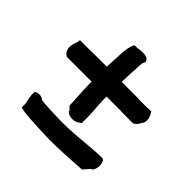

<svg xmlns="http://www.w3.org/2000/svg" viewBox="-153 -759 893 893"><g transform="rotate(45 294.0 -312.5)"><path d="M336 -176V-179C338 -230 332 -275 330 -324V-345H421C428 -344 437 -344 445 -344H507L508 -345C521 -354 526 -360 531 -371C537 -377 542 -388 542 -400C542 -418 534 -430 528 -440L527 -443H524C515 -443 503 -443 486 -442H449C443 -443 434 -443 426 -443H332C332 -445 332 -450 332 -452C333 -481 334 -509 336 -538C336 -552 337 -567 340 -576L345 -586V-589C336 -616 295 -610 272 -606H253L252 -603C241 -583 239 -558 237 -531C236 -507 234 -479 233 -454C233 -450 233 -448 233 -444H166C151 -444 138 -444 124 -443H57V-438C57 -434 55 -428 52 -420C46 -403 40 -381 52 -361V-360C58 -355 62 -347 70 -345H71H232V-324C233 -278 237 -239 238 -196V-194L239 -193C244 -187 248 -183 254 -178L256 -171C271 -155 307 -154 324 -168ZM80 -125 79 -123C75 -100 83 -75 87 -56V-30L91 -29C116 -23 142 -21 172 -20L205 -18C231 -17 258 -16 283 -15C353 -15 421 -20 487 -24H489L491 -26C500 -36 509 -48 519 -58L523 -57L525 -60C538 -76 540 -111 525 -127L523 -128L507 -129C499 -129 492 -128 484 -128L456 -126C395 -121 332 -114 266 -114C235 -115 153 -116 128 -122C118 -133 95 -134 81 -126Z"/></g></svg>

Font: Hussar Pisanka
Style: Sbd
Weight: 600
Designer: Robert Jablonski
Foundry: Cannot Into Space Fonts
Version: Version 1.070